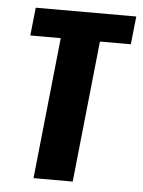

<svg xmlns="http://www.w3.org/2000/svg" viewBox="-46 -616 485 653"><g transform="rotate(5 196.5 -289.0)"><path d="M92.8 0 143.6 -482.4H39.6L49.8 -578.1H393.1L382.8 -482.4H277.3L226.6 0Z"/></g></svg>

Font: Oswald
Style: Medium
Weight: 500
Designer: Vernon Adams
Foundry: Vernon Adams
Version: 3.0; ttfautohint (v0.94.23-7a4d-dirty) -l 8 -r 50 -G 150 -x 